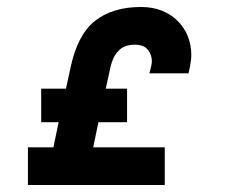

<svg xmlns="http://www.w3.org/2000/svg" viewBox="-20 -632 652 550"><path d="M148 -282H98V-378H169L182 -438Q202 -533 252.5 -572.5Q303 -612 384 -612Q417 -612 443.5 -601.5Q470 -591 489 -572Q508 -553 518 -528Q528 -503 528 -475Q528 -460 524 -440L520 -422H408L413 -442Q415 -450 415 -457Q415 -475 403.5 -489.5Q392 -504 366 -504Q336 -504 319.5 -486.5Q303 -469 297 -442L283 -378H344V-282H262L247 -210H452V-102H60V-210H133Z"/></svg>

Font: Space Mono
Style: Bold Italic
Weight: 700
Italic angle: -12°
Monospace: yes
Designer: Colophon Foundry / Benjamin Critton
Foundry: Colophon Foundry
Version: Version 1.000;PS 1.000;hotconv 1.0.81;makeotf.lib2.5.63406